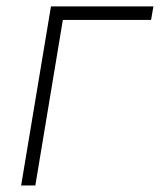

<svg xmlns="http://www.w3.org/2000/svg" viewBox="-20 -565 496 585"><path d="M447.4 -545.5 440.3 -504.3H171.5L87.7 0H44.4L135.3 -545.5Z"/></svg>

Font: Inter Extra Light  BETA
Style: Italic
Weight: 200
Italic angle: 9.39999°
Designer: Rasmus Andersson
Foundry: rsms
Version: Version 3.011;git-f93a4a705